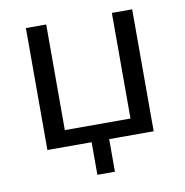

<svg xmlns="http://www.w3.org/2000/svg" viewBox="-72 -555 728 754"><g transform="rotate(-10 292.0 -178.0)"><path d="M256.4 130V0H80V-486.3H161V-65.1H422.8V-486.3H503.8V0H326.4V130Z"/></g></svg>

Font: Nunito Sans 12pt ExtraLight
Style: Regular
Weight: 200
Designer: Vernon Adams
Foundry: Vernon Adams
Version: Version 3.101;gftools[0.9.27]